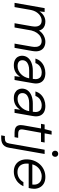

<svg xmlns="http://www.w3.org/2000/svg" viewBox="1073 -1833 980 3166"><g transform="rotate(90 1563.0 -250.0)"><path d="M27 0 114 -496H177L168 -410Q197 -457 241 -482.5Q285 -508 335 -508Q372 -508 402 -497Q432 -486 453.5 -463Q475 -440 484 -404Q516 -453 566.5 -480.5Q617 -508 669 -508Q721 -508 760 -485Q799 -462 816.5 -414.5Q834 -367 821 -293L769 0H699L749 -285Q763 -367 737.5 -407Q712 -447 656 -447Q620 -447 585 -427.5Q550 -408 523 -370Q496 -332 482 -277L433 0H363L413 -285Q427 -367 401.5 -407Q376 -447 320 -447Q282 -447 245 -425Q208 -403 180.5 -361Q153 -319 142 -257L97 0Z M1058 12Q1003 12 968 -7Q933 -26 916 -56.5Q899 -87 899 -121Q899 -177 930 -217.5Q961 -258 1016.5 -279.5Q1072 -301 1146 -301H1281Q1290 -351 1279.5 -383.5Q1269 -416 1243 -432Q1217 -448 1176 -448Q1124 -448 1081 -421.5Q1038 -395 1020 -344H946Q962 -398 998 -434.5Q1034 -471 1083 -489.5Q1132 -508 1184 -508Q1250 -508 1291 -483Q1332 -458 1347.5 -412.5Q1363 -367 1352 -305L1299 0H1235L1247 -91Q1233 -70 1214.5 -51Q1196 -32 1173 -18Q1150 -4 1121.5 4Q1093 12 1058 12ZM1072 -50Q1110 -50 1142.5 -65Q1175 -80 1201 -105Q1227 -130 1244 -161.5Q1261 -193 1268 -226L1271 -241H1140Q1088 -241 1050.5 -227.5Q1013 -214 993 -189Q973 -164 973 -129Q973 -92 997.5 -71Q1022 -50 1072 -50Z M1600 12Q1545 12 1510 -7Q1475 -26 1458 -56.5Q1441 -87 1441 -121Q1441 -177 1472 -217.5Q1503 -258 1558.5 -279.5Q1614 -301 1688 -301H1823Q1832 -351 1821.5 -383.5Q1811 -416 1785 -432Q1759 -448 1718 -448Q1666 -448 1623 -421.5Q1580 -395 1562 -344H1488Q1504 -398 1540 -434.5Q1576 -471 1625 -489.5Q1674 -508 1726 -508Q1792 -508 1833 -483Q1874 -458 1889.5 -412.5Q1905 -367 1894 -305L1841 0H1777L1789 -91Q1775 -70 1756.5 -51Q1738 -32 1715 -18Q1692 -4 1663.5 4Q1635 12 1600 12ZM1614 -50Q1652 -50 1684.5 -65Q1717 -80 1743 -105Q1769 -130 1786 -161.5Q1803 -193 1810 -226L1813 -241H1682Q1630 -241 1592.5 -227.5Q1555 -214 1535 -189Q1515 -164 1515 -129Q1515 -92 1539.5 -71Q1564 -50 1614 -50Z M2167 0Q2116 0 2086.5 -16Q2057 -32 2047.5 -65Q2038 -98 2047 -148L2098 -436H2022L2033 -496H2109L2139 -611H2200L2179 -496H2330L2319 -436H2169L2117 -148Q2108 -97 2125 -78.5Q2142 -60 2189 -60H2253L2242 0Z M2212 220 2223 160H2261Q2299 160 2319 144Q2339 128 2346 88L2449 -496H2519L2416 91Q2409 135 2389 163.5Q2369 192 2337 206Q2305 220 2260 220ZM2516 -617Q2495 -617 2480 -632Q2465 -647 2465 -669Q2465 -692 2480 -706Q2495 -720 2516 -720Q2537 -720 2551.5 -706.5Q2566 -693 2566 -670Q2566 -647 2551.5 -632Q2537 -617 2516 -617Z M2807 12Q2747 12 2702 -14Q2657 -40 2632.5 -87Q2608 -134 2608 -197Q2608 -263 2629.5 -319.5Q2651 -376 2690.5 -418.5Q2730 -461 2782.5 -484.5Q2835 -508 2898 -508Q2963 -508 3006 -482.5Q3049 -457 3071 -415Q3093 -373 3093 -322Q3093 -303 3089 -277.5Q3085 -252 3080 -233H2665L2675 -293H3023Q3029 -343 3013.5 -377.5Q2998 -412 2966 -430Q2934 -448 2888 -448Q2843 -448 2800.5 -428Q2758 -408 2727.5 -369.5Q2697 -331 2686 -274L2681 -247Q2672 -189 2684.5 -144Q2697 -99 2731 -73.5Q2765 -48 2818 -48Q2874 -48 2916.5 -74.5Q2959 -101 2983 -146H3051Q3031 -101 2995.5 -65Q2960 -29 2912.5 -8.5Q2865 12 2807 12Z"/></g></svg>

Font: DM Sans 24pt Light
Style: Italic
Weight: 300
Italic angle: -10°
Designer: Colophon Foundry, Jonny Pinhorn
Foundry: Colophon Foundry
Version: Version 4.004;gftools[0.9.30]